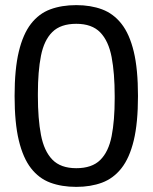

<svg xmlns="http://www.w3.org/2000/svg" viewBox="-20 -718 596 750"><path d="M278 12Q221 12 176.5 -4.5Q132 -21 101 -61Q70 -101 53.5 -169.5Q37 -238 37 -343Q37 -448 53.5 -516.5Q70 -585 101 -625Q132 -665 176.5 -681.5Q221 -698 278 -698Q334 -698 378.5 -681.5Q423 -665 454.5 -625Q486 -585 502.5 -516.5Q519 -448 519 -343Q519 -238 502.5 -169.5Q486 -101 454.5 -61Q423 -21 378.5 -4.5Q334 12 278 12ZM278 -61Q339 -61 371.5 -93Q404 -125 416 -186Q428 -247 428 -333V-343Q428 -432 416 -495Q404 -558 371.5 -591.5Q339 -625 278 -625Q217 -625 184.5 -593Q152 -561 140 -500Q128 -439 128 -353V-343Q128 -254 140 -191Q152 -128 184.5 -94.5Q217 -61 278 -61Z"/></svg>

Font: Archivo VF Beta
Style: Regular
Weight: 400
Designer: Hector Gatti
Foundry: Omnibus-Type
Version: Version 1.002